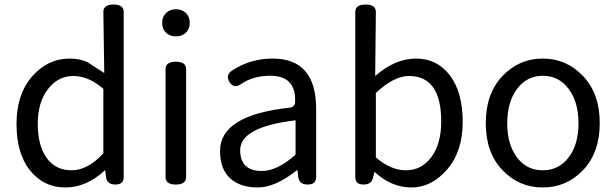

<svg xmlns="http://www.w3.org/2000/svg" viewBox="-20 -816 2723 849"><path d="M445 -64Q363 13 268.5 13Q174 13 113 -62Q53 -137 53 -268Q53 -399 122 -478Q191 -557 288 -557Q333 -557 367 -541L441 -493L437 -763Q437 -796 482 -796Q527 -796 527 -763V-33Q527 0 490 0Q453 0 449 -33ZM437 -138V-423Q372 -480 304.5 -480Q237 -480 192 -422Q147 -364 147 -268.5Q147 -173 186 -118Q225 -63 296.5 -63Q368 -63 437 -138Z M803 -33Q803 0 757.5 0Q712 0 712 -33V-510Q712 -543 757.5 -543Q803 -543 803 -510ZM802 -671.5Q785 -655 758 -655Q731 -655 714 -671.5Q697 -688 697 -715Q697 -742 714 -758.5Q731 -775 758 -775Q785 -775 802 -758.5Q819 -742 819 -715Q819 -688 802 -671.5Z M1186 -557Q1378 -557 1378 -334V-33Q1378 0 1340.5 0Q1303 0 1299 -33L1295 -65Q1198 13 1120 13Q1042 13 997 -28Q953 -69 953 -149Q953 -307 1262 -340Q1287 -344 1285 -371Q1287 -481 1175 -481Q1098 -481 1044 -443Q1012 -423 994 -454.5Q976 -486 1008 -505Q1087 -557 1186 -557ZM1287 -284Q1042 -255 1042 -152Q1042 -60 1138 -60Q1206 -60 1287 -132Z M1636 -56 1630 -32Q1624 0 1587.5 0Q1551 0 1551 -33V-763Q1551 -796 1596.5 -796Q1642 -796 1642 -763L1639 -480Q1727 -557 1820 -557Q1913 -557 1969.5 -482.5Q2026 -408 2026 -277Q2026 -146 1957 -66.5Q1888 13 1799.5 13Q1711 13 1636 -56ZM1642 -120Q1707 -63 1775.5 -63Q1844 -63 1887.5 -121.5Q1931 -180 1931 -279Q1931 -480 1788 -480Q1722 -480 1642 -405Z M2558.5 -64Q2485 13 2380 13Q2275 13 2201.5 -64Q2128 -141 2128 -271.5Q2128 -402 2201.5 -479.5Q2275 -557 2380 -557Q2485 -557 2558.5 -479.5Q2632 -402 2632 -271.5Q2632 -141 2558.5 -64ZM2266 -120Q2309 -63 2380 -63Q2451 -63 2494.5 -120Q2538 -177 2538 -271Q2538 -365 2494.5 -423Q2451 -481 2380.5 -481Q2310 -481 2266.5 -423Q2223 -365 2223 -271Q2223 -177 2266 -120Z"/></svg>

Font: Raw Maruko Gothic CJK TC
Style: Regular
Weight: 400
Version: Version 1.001